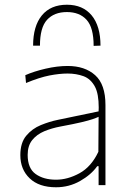

<svg xmlns="http://www.w3.org/2000/svg" viewBox="-20 -783 556 812"><path d="M217 9Q145 9 105.5 -28.8Q66 -66.5 66 -127Q66 -179 91 -209Q116 -239 152.8 -254Q189.5 -269 224 -276L397 -312Q397.5 -320.5 397.5 -328.5Q397.5 -385.5 382 -415.5Q364 -449.5 333.2 -460.8Q302.5 -472 266 -472Q231.5 -472 189.2 -463.8Q147 -455.5 90 -432L87 -465Q123 -481 172.5 -492.5Q222 -504 266 -504Q339 -504 382.5 -465Q426 -426 426 -339V0H397V-80H391Q365.5 -44 318.8 -17.5Q272 9 217 9ZM217 -23Q266 -23 316 -50.2Q366 -77.5 396 -141L397 -289Q387.5 -284.5 371.5 -279Q355.5 -273.5 324 -266Q292.5 -258.5 236 -248Q198.5 -241 167 -227.8Q135.5 -214.5 116.2 -190.5Q97 -166.5 97 -128Q97 -71 130.8 -47Q164.5 -23 217 -23ZM376 -589Q376 -666.5 346.2 -699.2Q316.5 -732 263 -732Q209 -732 179 -699.2Q149 -666.5 149 -590H120Q120 -672.5 157 -717.8Q194 -763 263 -763Q330.5 -763 367.8 -717.8Q405 -672.5 405 -590Z"/></svg>

Font: Heraclito Thin
Style: Regular
Weight: 100
Designer: Kostas Bartsokas (font) & Cristiano Sobral (main changes)
Foundry: Kostas Bartsokas (font) & Cristiano Sobral (main changes)
Version: Version 1.00;July 8, 2020;FontCreator 13.0.0.2655 64-bit